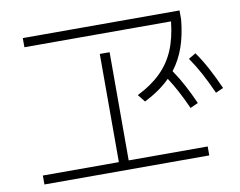

<svg xmlns="http://www.w3.org/2000/svg" viewBox="-74 -788 1086 867"><g transform="rotate(-10 469.0 -354.0)"><path d="M62.5 -61.5H411.1V-557.6H456.1V-61.5H818.4V-20.5H62.5ZM81.1 -688.5H799.8V-646.5Q793 -576.2 773.9 -521.7Q754.9 -467.3 721.2 -423.8Q745.6 -388.2 766.4 -349.4Q787.1 -310.5 808.6 -262.7L772.5 -246.1Q732.4 -335.4 693.8 -393.6Q648.4 -347.7 575.2 -310.5L547.9 -344.7Q613.8 -377.4 656.2 -419.2Q698.7 -460.9 722.2 -516.4Q745.6 -571.8 753.4 -646.5H81.1ZM803.7 -465.8 836.9 -485.4Q864.3 -446.3 886.7 -404.3Q909.2 -362.3 932.6 -309.6L897.5 -293.9Q872.6 -349.1 850.6 -389.6Q828.6 -430.2 803.7 -465.8Z"/></g></svg>

Font: Pretendard ExtraLight
Style: Regular
Weight: 200
Designer: Base glyphs from Inter by Rasmus Andersson; Hangeul glyphs from Noto Sans CJK(Source Han Sans) by Jang Soo-young and Kan
Foundry: Kil Hyung-jin
Version: Version 1.309